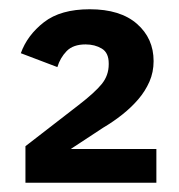

<svg xmlns="http://www.w3.org/2000/svg" viewBox="-20 -724 387 415"><path d="M318 -329H35V-408L150 -497Q185 -524 200 -542.5Q215 -561 215 -585V-587Q215 -610 200 -619Q185 -628 165 -628Q138 -628 124 -613.5Q110 -599 104 -579L25 -609Q39 -648 75 -676Q111 -704 174 -704Q240 -704 276 -672.5Q312 -641 312 -592Q312 -568 303 -547.5Q294 -527 279 -509.5Q264 -492 244.5 -476.5Q225 -461 203 -448L133 -402H318Z"/></svg>

Font: IBMPlexSans-SemiBold
Style: Regular
Weight: 600
Designer: Mike Abbink, Paul van der Laan, Pieter van Rosmalen
Foundry: Bold Monday
Version: Version 3.1